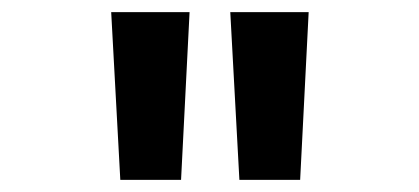

<svg xmlns="http://www.w3.org/2000/svg" viewBox="-20 -774 690 316"><path d="M374 -478 359 -754H488L474 -478ZM178 -478 163 -754H292L278 -478Z"/></svg>

Font: Azeret Mono Medium
Style: Regular
Weight: 500
Designer: Martin Vácha
Foundry: Displaay
Version: Version 1.002